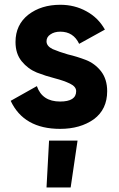

<svg xmlns="http://www.w3.org/2000/svg" viewBox="-20 -534 505 816"><path d="M177.7 -358.4Q177.7 -337.9 204.1 -325.2Q231.4 -313.5 268.6 -302.7Q306.6 -293.9 344.7 -279.3Q382.8 -264.6 409.2 -231.4Q435.5 -197.3 435.5 -146.5Q435.5 -69.3 378.9 -27.3Q321.3 13.7 235.4 13.7Q81.1 13.7 25.4 -105.5Q62.5 -126 136.7 -168Q159.2 -102.5 235.4 -102.5Q303.7 -102.5 303.7 -146.5Q303.7 -166 277.3 -178.7Q251 -191.4 212.9 -201.2Q174.8 -210.9 136.7 -225.6Q98.6 -241.2 72.3 -273.4Q45.9 -305.7 45.9 -355.5Q45.9 -428.7 100.6 -471.7Q155.3 -513.7 236.3 -513.7Q296.9 -513.7 346.7 -486.3Q397.5 -459 425.8 -408.2Q389.6 -387.7 316.4 -347.7Q292 -399.4 236.3 -399.4Q210.9 -399.4 194.3 -387.7Q177.7 -377 177.7 -358.4ZM177.7 262.7Q180.7 212.9 188.5 63.5Q218.8 63.5 309.6 63.5Q302.7 113.3 280.3 262.7Q254.9 262.7 177.7 262.7Z"/></svg>

Font: LeFont
Style: Regular
Weight: 700
Designer: Leryon MEDIA
Version: Version 1.0